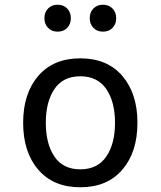

<svg xmlns="http://www.w3.org/2000/svg" viewBox="-20 -781 680 813"><path d="M78 -261Q78 -385 142 -459.5Q206 -534 320 -534Q434 -534 498 -459.5Q562 -385 562 -261Q562 -137 498 -62.5Q434 12 320 12Q206 12 142 -62.5Q78 -137 78 -261ZM467 -261Q467 -350 430 -404Q393 -458 320 -458Q247 -458 210.5 -404Q174 -350 174 -261Q174 -172 210.5 -118Q247 -64 320 -64Q393 -64 430 -118Q467 -172 467 -261ZM168 -704Q168 -729 183.5 -745Q199 -761 224 -761Q249 -761 264.5 -745Q280 -729 280 -704Q280 -679 264.5 -663Q249 -647 224 -647Q199 -647 183.5 -663Q168 -679 168 -704ZM360 -704Q360 -729 375.5 -745Q391 -761 416 -761Q441 -761 456.5 -745Q472 -729 472 -704Q472 -679 456.5 -663Q441 -647 416 -647Q391 -647 375.5 -663Q360 -679 360 -704Z"/></svg>

Font: Amiko
Style: Regular
Weight: 400
Designer: Pablo Impallari, Rodrigo Fuenzalida, Andres Torresi
Foundry: Impallari Type
Version: Version 1.001; ttfautohint (v1.3)